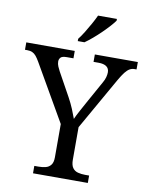

<svg xmlns="http://www.w3.org/2000/svg" viewBox="-104 -1002 831 1073"><g transform="rotate(10 311.5 -465.5)"><path d="M159 0V-42H182Q204 -42 222.5 -46.5Q241 -51 252.5 -65.5Q264 -80 264 -109V-298L79 -619Q68 -638 58.5 -649.5Q49 -661 37 -666.5Q25 -672 8 -672H-5V-714H270V-672H233Q206 -672 197.5 -662.5Q189 -653 189 -640Q189 -626 195 -612Q201 -598 207 -587L281 -453Q298 -422 310.5 -392Q323 -362 331 -339Q340 -360 357 -391Q374 -422 391 -453L455 -568Q465 -585 469 -600.5Q473 -616 473 -628Q473 -650 457.5 -661Q442 -672 413 -672H384V-714H628V-672H616Q602 -672 589.5 -665Q577 -658 563.5 -641Q550 -624 533 -594L365 -298V-114Q365 -83 376 -67.5Q387 -52 406 -47Q425 -42 447 -42H470V0ZM277 -784Q292 -803 308 -829Q324 -855 339 -882Q354 -909 364 -931H471V-921Q462 -908 444 -888Q426 -868 403.5 -846Q381 -824 358 -804.5Q335 -785 315 -771H277Z"/></g></svg>

Font: Noto Serif Khmer
Style: Regular
Weight: 400
Designer: Danh Hong and the Monotype Design Team
Foundry: Monotype Imaging Inc.
Version: Version 2.003